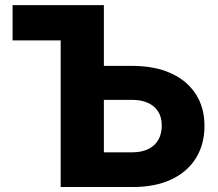

<svg xmlns="http://www.w3.org/2000/svg" viewBox="-20 -748 872 768"><path d="M30.3 -586.4V-727.5H305.7V-586.4ZM331.1 -484.4H509.3Q598.1 -484.4 662.8 -455.3Q727.5 -426.3 762.7 -372.3Q797.9 -318.4 797.9 -244.6Q797.9 -169.9 763.2 -114.7Q728.5 -59.6 664.6 -29.8Q600.6 0 512.2 0H222.7V-727.5H395.5V-138.7H507.8Q564.5 -138.7 595.7 -167Q627 -195.3 627 -246.6Q627 -278.8 612.8 -301.5Q598.6 -324.2 572 -336.4Q545.4 -348.6 507.8 -348.6H331.1Z"/></svg>

Font: Inter 17pt ExtraBold
Style: Regular
Weight: 800
Version: Version 4.001;git-66647c0bb